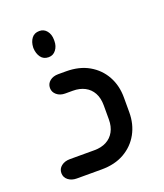

<svg xmlns="http://www.w3.org/2000/svg" viewBox="-110 -635 606 710"><g transform="rotate(-20 193.5 -280.0)"><path d="M127 -457Q107 -457 96.5 -471.5Q86 -486 85 -507V-511Q86 -532 96.5 -546Q107 -560 127 -560Q145 -560 156 -546Q167 -532 167 -511V-506Q167 -486 156 -471.5Q145 -457 127 -457ZM169 0H71Q51 0 37.5 -10.5Q24 -21 24 -38Q24 -55 37.5 -65.5Q51 -76 71 -76H168Q195 -76 215 -86.5Q235 -97 246 -117Q257 -137 257 -165V-220Q257 -249 246 -269Q235 -289 215 -299.5Q195 -310 168 -310H138Q118 -310 105 -321Q92 -332 92 -348Q92 -365 105 -375.5Q118 -386 138 -386H169Q221 -386 258.5 -364.5Q296 -343 316.5 -306Q337 -269 337 -222V-164Q337 -117 316.5 -80Q296 -43 258.5 -21.5Q221 0 169 0Z"/></g></svg>

Font: Beiruti Medium
Style: Regular
Weight: 500
Designer: Arlette Boutros
Foundry: Boutros
Version: Version 1.41